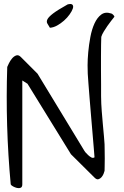

<svg xmlns="http://www.w3.org/2000/svg" viewBox="-20 -949 625 971"><path d="M34.2 -16.6Q20.5 -165 16.1 -313.5Q11.7 -461.9 16.6 -610.4Q18.6 -615.2 24.9 -628.4Q31.2 -641.6 40.5 -652.8Q49.8 -664.1 61.5 -668.5Q73.2 -672.9 85 -661.1L169.9 -576.2L407.2 -185.5L412.1 -178.7Q418 -171.9 425.8 -164.6Q433.6 -157.2 441.9 -152.8Q450.2 -148.4 458 -153.3Q457 -168.9 454.1 -202.1Q451.2 -235.4 447.8 -276.9Q444.3 -318.4 440.4 -364.3Q436.5 -410.2 433.1 -452.1Q429.7 -494.1 427.2 -527.3Q424.8 -560.5 423.8 -576.2Q422.9 -588.9 422.9 -618.7Q422.9 -648.4 426.3 -685.5Q429.7 -722.7 437 -761.7Q444.3 -800.8 458 -830.6Q471.7 -860.4 492.2 -875.5Q512.7 -890.6 542 -880.9Q545.9 -880.9 552.2 -874.5Q558.6 -868.2 558.6 -864.3Q551.8 -855.5 542 -843.3Q532.2 -831.1 522.9 -817.4Q513.7 -803.7 504.9 -789.6Q496.1 -775.4 492.2 -762.7Q491.2 -750 491.2 -723.6Q491.2 -697.3 490.7 -663.6Q490.2 -629.9 490.7 -593.3Q491.2 -556.6 491.2 -522.5V-462.9Q491.2 -436.5 492.2 -423.8Q492.2 -416 494.6 -386.2Q497.1 -356.4 500 -322.3Q502.9 -288.1 505.9 -257.8Q508.8 -227.5 508.8 -219.7Q508.8 -210 509.3 -189.5Q509.8 -168.9 509.8 -147.5Q509.8 -126 509.3 -107.9Q508.8 -89.8 508.8 -85Q507.8 -80.1 503.9 -70.3Q500 -60.5 493.2 -52.7Q486.3 -44.9 477.5 -42.5Q468.8 -40 458 -50.8L338.9 -168.9L119.1 -525.4L92.8 -542V-16.6Q92.8 -2.9 84.5 0.5Q76.2 3.9 65.9 1.5Q55.7 -1 45.9 -6.3Q36.1 -11.7 34.2 -16.6ZM232.4 -808.6Q225.6 -820.3 219.7 -829.6Q213.9 -838.9 219.7 -851.1Q225.6 -863.3 248.5 -880.9Q271.5 -898.4 322.3 -926.8Q340.8 -931.6 346.7 -924.8Q352.5 -918 348.1 -905.3Q343.8 -892.6 332 -876Q320.3 -859.4 303.7 -844.7Q287.1 -830.1 268.6 -819.8Q250 -809.6 232.4 -808.6Z"/></svg>

Font: Over the Rainbow
Style: Regular
Weight: 400
Designer: Kimberly Geswein
Foundry: Kimberly Geswein
Version: Version 1.002 2010